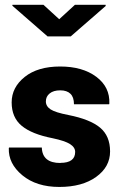

<svg xmlns="http://www.w3.org/2000/svg" viewBox="-20 -756 501 787"><path d="M227.5 -87.9V-88.4Q288.1 -88.4 288.1 -133.3Q288.1 -151.9 267.3 -165.3Q246.6 -178.7 195.3 -189.5Q110.4 -206.1 69.1 -240.2Q27.8 -274.4 27.8 -336.2Q27.8 -397.9 81.3 -440.7Q134.8 -483.4 226.6 -483.4Q318.4 -483.4 374.8 -441.2Q431.2 -398.9 428.2 -331.1L427.2 -328.6H283.2Q283.2 -357.4 268.8 -371.6Q254.4 -385.7 226.8 -385.7Q199.2 -385.7 183.6 -373Q168 -360.4 168 -340.3Q168 -320.3 187.5 -307.6Q207 -294.9 259.8 -284.7Q349.1 -267.1 390.1 -232.9Q431.2 -198.7 431.2 -135.3Q431.2 -71.8 374 -30.8Q316.9 10.3 223.1 10.3Q129.4 10.3 71.5 -37.6Q13.7 -85.4 16.1 -148.9L17.1 -151.4H151.4Q153.3 -87.9 227.5 -87.9ZM413.1 -736.3V-731.4L270 -606.9H174.8L30.8 -732.4V-736.3H158.2L222.7 -677.2L287.1 -736.3Z"/></svg>

Font: Yantramanav Black
Style: Regular
Weight: 900
Version: Version 1.001;PS 1.0;hotconv 1.0.72;makeotf.lib2.5.5900; ttf